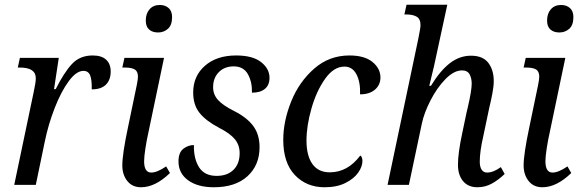

<svg xmlns="http://www.w3.org/2000/svg" viewBox="-20 -780 2442 810"><path d="M122 -391Q131 -432 131 -450Q131 -495 64 -495H55L64 -536H228L208 -404H215Q250 -474 283.5 -510Q317 -546 371 -546Q409 -546 428 -528Q447 -510 447 -479Q447 -443 427 -423Q407 -403 367 -403Q368 -442 360.5 -461.5Q353 -481 332 -481Q302 -481 270 -437.5Q238 -394 211 -325Q184 -256 169 -183L131 0H40Z M595 -693Q595 -723 611 -741Q627 -759 654 -759Q677 -759 691.5 -746Q706 -733 706 -708Q706 -674 688.5 -658.5Q671 -643 647 -643Q623 -643 609 -655.5Q595 -668 595 -693ZM496 -82Q496 -130 520 -243L557 -421Q562 -446 562 -456Q562 -479 548.5 -487Q535 -495 508 -495H496L505 -536H672L605 -216Q599 -190 593.5 -154.5Q588 -119 588 -100Q588 -52 618 -52Q643 -52 681 -78L697 -50Q635 10 575 10Q538 10 517 -16.5Q496 -43 496 -82Z M733 -99Q733 -136 753 -152Q773 -168 798 -168Q797 -110 820 -74Q843 -38 894 -38Q939 -38 965 -63.5Q991 -89 991 -134Q991 -168 971 -192.5Q951 -217 904 -241Q849 -270 822 -303.5Q795 -337 795 -390Q795 -459 844.5 -502.5Q894 -546 976 -546Q1046 -546 1081.5 -518Q1117 -490 1117 -452Q1117 -421 1097.5 -405Q1078 -389 1043 -389Q1044 -435 1025.5 -467.5Q1007 -500 966 -500Q927 -500 903 -475.5Q879 -451 879 -412Q879 -381 900 -358Q921 -335 967 -312Q1021 -285 1048 -249Q1075 -213 1075 -159Q1075 -83 1024 -36.5Q973 10 882 10Q814 10 773.5 -19.5Q733 -49 733 -99Z M1175 -190Q1175 -269 1208.5 -352Q1242 -435 1305.5 -490.5Q1369 -546 1454 -546Q1518 -546 1551.5 -518.5Q1585 -491 1585 -453Q1585 -422 1562 -402Q1539 -382 1499 -382Q1501 -433 1484 -466Q1467 -499 1433 -499Q1388 -499 1351.5 -447.5Q1315 -396 1294 -322.5Q1273 -249 1273 -187Q1273 -123 1298 -88Q1323 -53 1371 -53Q1447 -53 1500 -124Q1509 -118 1509 -101Q1509 -77 1491 -51.5Q1473 -26 1437 -8Q1401 10 1349 10Q1273 10 1224 -41.5Q1175 -93 1175 -190Z M1912 -85Q1912 -134 1930 -218L1948 -304L1953 -325Q1970 -398 1970 -427Q1970 -450 1961 -466.5Q1952 -483 1929 -483Q1895 -483 1859 -446Q1823 -409 1796 -356Q1769 -303 1760 -260L1705 0H1615L1745 -618Q1754 -662 1754 -674Q1754 -700 1738 -709.5Q1722 -719 1694 -719H1686L1695 -760H1867L1827 -575Q1812 -501 1791 -418H1798Q1837 -482 1878 -513.5Q1919 -545 1967 -545Q2017 -545 2040 -515Q2063 -485 2063 -438Q2063 -416 2057 -384.5Q2051 -353 2044 -325L2019 -206Q2004 -141 2004 -98Q2004 -76 2012 -64Q2020 -52 2035 -52Q2061 -52 2093 -75L2109 -46Q2083 -21 2055 -5.5Q2027 10 1994 10Q1955 10 1933.5 -16Q1912 -42 1912 -85Z M2288 -693Q2288 -723 2304 -741Q2320 -759 2347 -759Q2370 -759 2384.5 -746Q2399 -733 2399 -708Q2399 -674 2381.5 -658.5Q2364 -643 2340 -643Q2316 -643 2302 -655.5Q2288 -668 2288 -693ZM2189 -82Q2189 -130 2213 -243L2250 -421Q2255 -446 2255 -456Q2255 -479 2241.5 -487Q2228 -495 2201 -495H2189L2198 -536H2365L2298 -216Q2292 -190 2286.5 -154.5Q2281 -119 2281 -100Q2281 -52 2311 -52Q2336 -52 2374 -78L2390 -50Q2328 10 2268 10Q2231 10 2210 -16.5Q2189 -43 2189 -82Z"/></svg>

Font: Noto Serif Narrow
Style: Italic
Weight: 400
Width: 4
Italic angle: -12°
Designer: Monotype Design Team
Foundry: Monotype Imaging Inc.
Version: Version 1.001